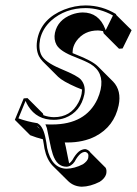

<svg xmlns="http://www.w3.org/2000/svg" viewBox="-20 -459 505 708"><path d="M67.4 -96.2 81.5 -97.2 138.2 -40.5Q139.2 -37.1 140.1 -34.2Q158.7 -27.3 178.7 -26.9Q240.2 -26.9 269 -80.6Q277.3 -96.2 280.8 -112.8Q282.2 -121.6 282.7 -128.9Q278.8 -130.4 271.5 -133.3Q264.6 -136.2 261.7 -137.2Q211.4 -159.2 194.3 -175.8L137.7 -232.4Q128.4 -242.2 123.5 -252Q110.4 -278.8 118.2 -316.9Q133.8 -390.1 215.8 -423.3Q255.9 -439 296.4 -439Q356.9 -438.5 407.7 -407.2L408.7 -403.8L465.3 -347.7L432.1 -280.3L418.9 -279.3L362.3 -335.9Q360.8 -340.8 359.9 -344.2Q350.6 -346.2 341.3 -346.7Q291 -346.7 262.7 -309.1Q252.4 -294.9 249 -279.3Q247.6 -270 247.6 -263.2Q252.9 -261.2 260.7 -257.8Q319.8 -234.9 340.8 -214.4L397.5 -157.7Q428.7 -124.5 417.5 -70.3Q400.9 7.8 331.5 43.9Q287.1 66.4 228.5 66.4Q224.6 66.4 218.8 66.4Q220.7 71.3 230 119.6Q232.4 133.3 234.9 143.6Q241.7 139.2 247.1 130.9Q258.3 110.4 270.5 100.1Q280.3 91.8 293.9 90.8Q302.2 91.8 309.6 98.6Q311.5 101.1 313 103L369.6 159.7Q374.5 168.5 371.6 182.6Q367.2 198.7 347.7 211.4Q313 229 281.7 229.5Q251.5 228.5 231 208.5L174.3 152.3Q152.3 129.4 144 88.9Q143.1 82.5 141.1 70.8Q139.2 59.6 138.2 54.7Q113.3 48.3 91.3 39.6L34.7 -17.1ZM127 16.6Q124 12.2 121.6 9.8Q118.2 6.8 115.2 5.4ZM74.2 -86.9 47.9 -22.5Q81.5 -10.3 117.2 -4.9L118.7 -4.4L120.1 -3.4Q140.6 8.3 148.9 56.2Q149.4 59.6 150.9 66.9Q152.8 80.6 153.8 86.9Q169.9 161.6 225.1 163.1Q254.9 162.6 286.1 146.5Q302.2 135.3 305.2 124Q307.1 114.3 304.7 108.4Q300.8 102.5 293.9 101.1Q284.7 101.6 277.8 107.4H277.3Q265.6 117.7 255.9 135.7V136.2Q242.7 155.3 225.1 155.8Q189.9 155.8 174.8 110.4Q168.5 91.3 163.6 64.9Q152.8 13.7 152.8 13.2L147.5 -0.5L162.6 0Q169.9 0 171.9 0Q295.9 0 339.4 -93.8Q347.2 -111.3 351.1 -128.9Q364.7 -192.4 313.5 -223.1Q294.9 -233.9 257.3 -248.5Q202.6 -269 188.5 -293.5Q177.7 -313.5 182.6 -337.9Q192.9 -385.7 244.6 -405.3Q264.2 -412.6 284.7 -413.1Q344.7 -413.1 368.2 -351.6Q369.1 -349.1 369.6 -347.2L396.5 -401.9Q348.6 -428.7 296.4 -429.2Q220.7 -429.2 168.5 -382.8Q136.7 -353.5 127.9 -314.9Q121.1 -279.3 132.3 -256.3Q145 -230.5 201.2 -206.5Q205.1 -205.1 209 -203.1Q264.2 -180.2 277.3 -166.5Q297.4 -144.5 291 -110.8Q277.3 -46.4 220.2 -24.4Q200.2 -17.1 178.7 -17.1Q115.7 -17.1 84 -67.9Q78.1 -77.6 74.2 -86.9Z"/></svg>

Font: Linux Biolinum Shadow O
Style: Italic
Weight: 400
Italic angle: -12°
Designer: Philipp H. Poll
Foundry: Philipp H. Poll
Version: Version 0.6.2